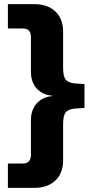

<svg xmlns="http://www.w3.org/2000/svg" viewBox="-20 -725 465 925"><path d="M18 180V63H87Q109 63 119 52.5Q129 42 129 20V-148Q129 -179 141.5 -204Q154 -229 177.5 -244.5Q201 -260 232 -262V-264Q201 -266 177.5 -281Q154 -296 141.5 -321Q129 -346 129 -377V-545Q129 -568 119 -578Q109 -588 87 -588H18V-705H146Q209 -705 246.5 -670Q284 -635 284 -572V-398Q284 -359 296 -342.5Q308 -326 341 -323L387 -320V-205L341 -202Q308 -199 296 -183Q284 -167 284 -127V47Q284 110 246.5 145Q209 180 146 180Z"/></svg>

Font: Nunito Sans 9pt ExtraBold
Style: Regular
Weight: 800
Version: Version 3.101;gftools[0.9.27]